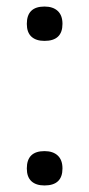

<svg xmlns="http://www.w3.org/2000/svg" viewBox="-20 -564 272 587"><path d="M116 3Q90 3 76 -10Q62 -23 62 -49Q62 -102 116 -102Q142 -102 156.5 -88.5Q171 -75 171 -49Q171 3 116 3ZM116 -439Q90 -439 76 -452Q62 -465 62 -491Q62 -544 116 -544Q142 -544 156.5 -530.5Q171 -517 171 -491Q171 -439 116 -439Z"/></svg>

Font: Encode Sans Narrow
Style: Regular
Weight: 400
Designer: Pablo Impallari, Andres Torresi
Foundry: Pablo Impallari, Andres Torresi
Version: Version 1.000; ttfautohint (v1.00) -l 8 -r 50 -G 200 -x 14 -